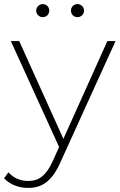

<svg xmlns="http://www.w3.org/2000/svg" viewBox="-49 -721 589 939"><path d="M45 -520H4L240 -2L209 67C175 141 139 164 90 164C50 164 20 151 -8 122L-29 151C0 182 42 198 89 198C155 198 204 167 245 76L516 -520H476L261 -42ZM330 -637C347 -637 362 -651 362 -669C362 -687 347 -701 330 -701C312 -701 298 -687 298 -669C298 -651 312 -637 330 -637ZM160 -637C178 -637 192 -651 192 -669C192 -687 178 -701 160 -701C143 -701 128 -687 128 -669C128 -651 143 -637 160 -637Z"/></svg>

Font: Montserrat-Alt1 ExtLt
Style: Regular
Weight: 200
Designer: Differentunic
Foundry: Differentunic
Version: Version 7.222